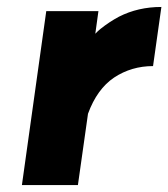

<svg xmlns="http://www.w3.org/2000/svg" viewBox="-20 -532 484 552"><path d="M113 -500 43 0H204L233 -205Q259 -276 308 -309Q358 -342 420 -342L444 -512Q377 -512 322 -484Q294 -469 269 -449Q265 -446 261.5 -442.5Q258 -439 254 -435L263 -500Z"/></svg>

Font: Unageo
Style: Black-Italic
Weight: 900
Designer: Richard Sepsi
Foundry: Richard Sepsi
Version: Version 2.000